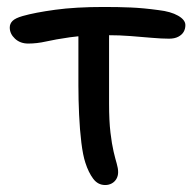

<svg xmlns="http://www.w3.org/2000/svg" viewBox="-20 -519 552 551"><path d="M61 -394Q38 -394 23 -408Q8 -422 8 -440Q8 -451 16 -459Q24 -467 45 -473Q80 -483 138.5 -491Q197 -499 278 -499Q320 -499 355.5 -497.5Q391 -496 435 -490Q470 -486 491 -474Q512 -462 512 -447Q512 -436 507 -427.5Q502 -419 491.5 -413.5Q481 -408 465 -408Q444 -408 415.5 -410.5Q387 -413 355 -415.5Q323 -418 290 -418Q222 -418 180.5 -412Q139 -406 112.5 -400Q86 -394 61 -394ZM282 12Q261 12 247.5 -6Q234 -24 225 -52Q218 -73 213.5 -109.5Q209 -146 207 -189.5Q205 -233 205 -274Q205 -329 205 -371.5Q205 -414 205 -442L294 -448Q293 -431 293 -405.5Q293 -380 293 -348.5Q293 -317 293 -284.5Q293 -252 293 -222Q293 -172 297 -138.5Q301 -105 306 -84Q311 -63 315 -49.5Q319 -36 319 -25Q319 -14 314 -5.5Q309 3 300.5 7.5Q292 12 282 12Z"/></svg>

Font: Shantell Sans Light
Style: Regular
Weight: 400
Version: Version 1.011;[c5ecc13dd]